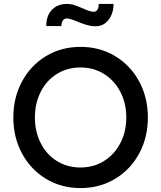

<svg xmlns="http://www.w3.org/2000/svg" viewBox="-20 -949 822 979"><path d="M391 10Q292 10 214 -37.5Q136 -85 92 -167Q48 -249 48 -350Q48 -451 92 -533Q136 -615 214 -662.5Q292 -710 391 -710Q489 -710 567.5 -662.5Q646 -615 690 -533Q734 -451 734 -350Q734 -249 690 -167Q646 -85 567.5 -37.5Q489 10 391 10ZM391 -605Q323 -605 270 -572Q217 -539 187.5 -480.5Q158 -422 158 -350Q158 -278 187.5 -219.5Q217 -161 270 -128Q323 -95 391 -95Q458 -95 511 -128.5Q564 -162 594 -220Q624 -278 624 -350Q624 -422 594 -480Q564 -538 511 -571.5Q458 -605 391 -605ZM322 -929Q341 -929 359 -923Q377 -917 403 -906Q418 -899 432.5 -894Q447 -889 458 -889Q470 -889 477 -900Q484 -911 483 -929H559Q559 -882 534 -848.5Q509 -815 467 -815Q446 -815 424.5 -821Q403 -827 374 -839Q337 -855 320 -855Q308 -855 300.5 -844.5Q293 -834 293 -816H216Q216 -870 245 -899.5Q274 -929 322 -929Z"/></svg>

Font: Lexend
Style: Regular
Weight: 400
Designer: Thomas Jockin
Foundry: Lexend
Version: Version 1.000